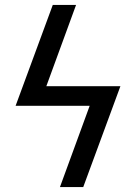

<svg xmlns="http://www.w3.org/2000/svg" viewBox="-20 -755 540 775"><path d="M316 0H222L342 -328H43L193 -735H287L167 -407H466Z"/></svg>

Font: Iosevka Medium Oblique
Style: Regular
Weight: 500
Italic angle: -9°
Monospace: yes
Designer: Belleve Invis
Foundry: Belleve Invis
Version: Version 32.5.0; ttfautohint (v1.8.4)